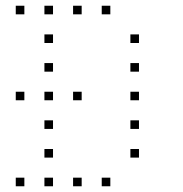

<svg xmlns="http://www.w3.org/2000/svg" viewBox="-20 -685 640 670"><path d="M36 -665Q35 -665 35 -665Q35 -665 35 -664V-636Q35 -635 35 -635Q35 -635 36 -635H64Q65 -635 65 -635Q65 -635 65 -636V-664Q65 -665 65 -665Q65 -665 64 -665ZM136 -665Q135 -665 135 -665Q135 -665 135 -664V-636Q135 -635 135 -635Q135 -635 136 -635H164Q165 -635 165 -635Q165 -635 165 -636V-664Q165 -665 165 -665Q165 -665 164 -665ZM236 -665Q235 -665 235 -665Q235 -665 235 -664V-636Q235 -635 235 -635Q235 -635 236 -635H264Q265 -635 265 -635Q265 -635 265 -636V-664Q265 -665 265 -665Q265 -665 264 -665ZM336 -665Q335 -665 335 -665Q335 -665 335 -664V-636Q335 -635 335 -635Q335 -635 336 -635H364Q365 -635 365 -635Q365 -635 365 -636V-664Q365 -665 365 -665Q365 -665 364 -665ZM136 -565Q135 -565 135 -565Q135 -565 135 -564V-536Q135 -535 135 -535Q135 -535 136 -535H164Q165 -535 165 -535Q165 -535 165 -536V-564Q165 -565 165 -565Q165 -565 164 -565ZM436 -565Q435 -565 435 -565Q435 -565 435 -564V-536Q435 -535 435 -535Q435 -535 436 -535H464Q465 -535 465 -535Q465 -535 465 -536V-564Q465 -565 465 -565Q465 -565 464 -565ZM136 -465Q135 -465 135 -465Q135 -465 135 -464V-436Q135 -435 135 -435Q135 -435 136 -435H164Q165 -435 165 -435Q165 -435 165 -436V-464Q165 -465 165 -465Q165 -465 164 -465ZM436 -465Q435 -465 435 -465Q435 -465 435 -464V-436Q435 -435 435 -435Q435 -435 436 -435H464Q465 -435 465 -435Q465 -435 465 -436V-464Q465 -465 465 -465Q465 -465 464 -465ZM36 -365Q35 -365 35 -365Q35 -365 35 -364V-336Q35 -335 35 -335Q35 -335 36 -335H64Q65 -335 65 -335Q65 -335 65 -336V-364Q65 -365 65 -365Q65 -365 64 -365ZM136 -365Q135 -365 135 -365Q135 -365 135 -364V-336Q135 -335 135 -335Q135 -335 136 -335H164Q165 -335 165 -335Q165 -335 165 -336V-364Q165 -365 165 -365Q165 -365 164 -365ZM236 -365Q235 -365 235 -365Q235 -365 235 -364V-336Q235 -335 235 -335Q235 -335 236 -335H264Q265 -335 265 -335Q265 -335 265 -336V-364Q265 -365 265 -365Q265 -365 264 -365ZM436 -365Q435 -365 435 -365Q435 -365 435 -364V-336Q435 -335 435 -335Q435 -335 436 -335H464Q465 -335 465 -335Q465 -335 465 -336V-364Q465 -365 465 -365Q465 -365 464 -365ZM136 -265Q135 -265 135 -265Q135 -265 135 -264V-236Q135 -235 135 -235Q135 -235 136 -235H164Q165 -235 165 -235Q165 -235 165 -236V-264Q165 -265 165 -265Q165 -265 164 -265ZM436 -265Q435 -265 435 -265Q435 -265 435 -264V-236Q435 -235 435 -235Q435 -235 436 -235H464Q465 -235 465 -235Q465 -235 465 -236V-264Q465 -265 465 -265Q465 -265 464 -265ZM136 -165Q135 -165 135 -165Q135 -165 135 -164V-136Q135 -135 135 -135Q135 -135 136 -135H164Q165 -135 165 -135Q165 -135 165 -136V-164Q165 -165 165 -165Q165 -165 164 -165ZM436 -165Q435 -165 435 -165Q435 -165 435 -164V-136Q435 -135 435 -135Q435 -135 436 -135H464Q465 -135 465 -135Q465 -135 465 -136V-164Q465 -165 465 -165Q465 -165 464 -165ZM36 -65Q35 -65 35 -65Q35 -65 35 -64V-36Q35 -35 35 -35Q35 -35 36 -35H64Q65 -35 65 -35Q65 -35 65 -36V-64Q65 -65 65 -65Q65 -65 64 -65ZM136 -65Q135 -65 135 -65Q135 -65 135 -64V-36Q135 -35 135 -35Q135 -35 136 -35H164Q165 -35 165 -35Q165 -35 165 -36V-64Q165 -65 165 -65Q165 -65 164 -65ZM236 -65Q235 -65 235 -65Q235 -65 235 -64V-36Q235 -35 235 -35Q235 -35 236 -35H264Q265 -35 265 -35Q265 -35 265 -36V-64Q265 -65 265 -65Q265 -65 264 -65ZM336 -65Q335 -65 335 -65Q335 -65 335 -64V-36Q335 -35 335 -35Q335 -35 336 -35H364Q365 -35 365 -35Q365 -35 365 -36V-64Q365 -65 365 -65Q365 -65 364 -65Z"/></svg>

Font: Doto Black Thin
Style: Regular
Weight: 250
Monospace: yes
Version: Version 1.000